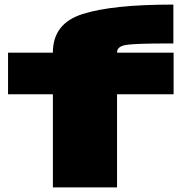

<svg xmlns="http://www.w3.org/2000/svg" viewBox="-20 -815 839 835"><path d="M210 0H489V-405H735V-586H489V-587Q489 -614 530.5 -620Q572 -626 711 -626H734V-795H728Q468.5 -795 339.2 -754Q210 -713 210 -587V-586H15V-405H210Z"/></svg>

Font: Anybody ExtraExpanded Black
Style: Regular
Weight: 900
Width: 8
Version: Version 1.113;gftools[0.9.25]